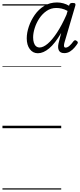

<svg xmlns="http://www.w3.org/2000/svg" viewBox="-20 -1045 654 1565"><path d="M289 -611Q248 -611 223 -644.5Q198 -678 198 -733Q198 -778 215 -828.5Q232 -879 263.5 -924Q295 -969 340.5 -997Q386 -1025 445 -1025Q470 -1025 496 -1018Q522 -1011 543 -998L546 -1008Q550 -1016 556 -1018.5Q562 -1021 572 -1021Q589 -1021 593 -1015.5Q597 -1010 594 -999L506 -700Q502 -686 501.5 -676Q501 -666 504.5 -661.5Q508 -657 515 -657Q529 -657 545 -670.5Q561 -684 580 -710Q586 -716 591 -717Q596 -718 603 -713Q613 -707 614 -701.5Q615 -696 612 -690Q603 -676 587.5 -657.5Q572 -639 551 -625.5Q530 -612 504 -612Q471 -612 460 -634Q449 -656 457 -691Q463 -717 468.5 -736.5Q474 -756 479 -777Q428 -690 380.5 -650.5Q333 -611 289 -611ZM250 -740Q250 -716 256 -697Q262 -678 274 -668Q286 -658 303 -658Q332 -658 368 -688Q404 -718 443.5 -777.5Q483 -837 522 -925L531 -956Q505 -970 482.5 -975Q460 -980 439 -980Q395 -980 360 -956Q325 -932 300.5 -895Q276 -858 263 -816.5Q250 -775 250 -740ZM0 490H479V500H0ZM0 -20H479V0H0ZM0 -505H479V-500H0ZM0 -1010H479V-1000H0Z"/></svg>

Font: Playwrite AU QLD Guides
Style: Regular
Weight: 400
Designer: Veronika Burian, José Scaglione
Foundry: TypeTogether
Version: Version 1.003